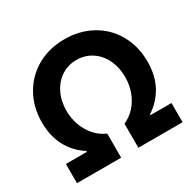

<svg xmlns="http://www.w3.org/2000/svg" viewBox="-156 -884 1063 1051"><g transform="rotate(-30 375.0 -358.5)"><path d="M41.4 -121.4H174.1V-127Q111 -167.3 76.2 -232Q41.4 -296.8 41.4 -383.4Q41.4 -479.8 84.4 -555.8Q127.3 -631.9 203.1 -674.4Q279 -716.9 375.3 -716.9Q471.5 -716.9 547.6 -674.4Q623.7 -631.9 666.3 -555.8Q708.9 -479.8 708.9 -383.4Q708.9 -296.8 674.1 -232Q639.3 -167.3 576.2 -127V-121.4H708.9V0H429.5V-152.3Q467.2 -167.9 497.2 -200.2Q527.1 -232.5 543.9 -276.9Q560.7 -321.3 560.7 -372.1Q560.7 -432.7 537.1 -481.6Q513.6 -530.4 471.2 -558.1Q428.9 -585.8 375.3 -585.8Q321.9 -585.8 279.7 -558.1Q237.4 -530.4 213.5 -481.5Q189.6 -432.5 189.6 -372.1Q189.6 -321.3 206.6 -276.9Q223.5 -232.5 253.3 -200.2Q283.1 -167.9 320.8 -152.3V0H41.4Z"/></g></svg>

Font: Pretendard Variable
Style: Regular
Weight: 400
Designer: Base glyphs from Inter by Rasmus Andersson; Hangul glyphs from Noto Sans CJK(Source Han Sans) by Jang Soo-young and Kang
Foundry: Kil Hyung-jin
Version: Version 1.100;FEAKit 1.0